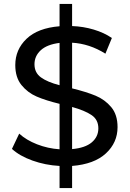

<svg xmlns="http://www.w3.org/2000/svg" viewBox="-20 -840 661 980"><path d="M348 7V120H284V7Q211 3 145.5 -20.5Q80 -44 41 -80L78 -158Q114 -125 169 -103.5Q224 -82 284 -78V-310Q214 -327 167.5 -347Q121 -367 89.5 -406Q58 -445 58 -508Q58 -587 115.5 -642Q173 -697 284 -706V-820H348V-707Q405 -705 458.5 -689Q512 -673 551 -646L518 -566Q437 -617 348 -622V-389Q421 -371 468 -351.5Q515 -332 547.5 -293.5Q580 -255 580 -191Q580 -112 520.5 -57Q461 -2 348 7ZM284 -405V-621Q220 -613 188 -583.5Q156 -554 156 -512Q156 -469 189 -445Q222 -421 284 -405ZM482 -185Q482 -229 447.5 -252.5Q413 -276 348 -294V-79Q415 -85 448.5 -113.5Q482 -142 482 -185Z"/></svg>

Font: Idrija
Style: Regular
Weight: 500
Designer: Julieta Ulanovsky
Foundry: Julieta Ulanovsky
Version: Version 7.200